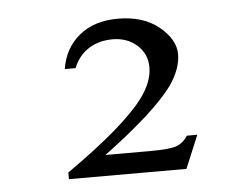

<svg xmlns="http://www.w3.org/2000/svg" viewBox="-37 -815 595 459"><g transform="rotate(-5 260.5 -585.0)"><path d="M426 -478 393 -399H111V-415Q251 -513 298 -576Q326 -614 326 -649Q326 -681 302.5 -702Q279 -723 244 -723Q211 -723 186.5 -707.5Q162 -692 150 -662H124Q132 -712 168 -741.5Q204 -771 261 -771Q322 -771 359.5 -740Q397 -709 397 -674Q397 -639 370 -600Q327 -541 203 -449H308Q357 -449 373.5 -455Q390 -461 401 -478Z"/></g></svg>

Font: MM Taunggyi
Style: Regular
Weight: 400
Designer: Khon Soe Zaw Thu
Version: Version 1.00 July 18, 2016, initial release